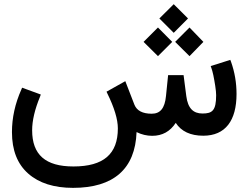

<svg xmlns="http://www.w3.org/2000/svg" viewBox="-20 -660 1207 933"><path d="M834 -63C860.8 -21.5 905.8 -0.5 967.8 -0.5C1075.7 -0.5 1129.4 -74.7 1129.4 -203.1C1129.4 -257.3 1120.6 -309.6 1102.5 -360.4L1099.1 -369.1L1003.9 -338.9L1007.3 -329.1C1009.8 -322.3 1013.2 -311 1016.6 -294.9C1020 -278.8 1022.9 -261.7 1025.9 -242.7C1028.8 -223.6 1030.3 -208.5 1030.3 -197.3C1030.3 -122.1 1011.2 -108.4 963.9 -108.4C919.9 -108.4 893.1 -132.8 885.3 -192.9L872.1 -294.9H796.9L786.6 -193.4C780.8 -133.3 758.3 -107.4 717.3 -107.4C672.9 -107.4 645 -122.1 633.3 -150.9L588.9 -265.6L497.6 -214.4L501.5 -206.1C535.6 -136.7 552.7 -80.1 552.7 -36.1C552.7 88.4 483.4 148.9 336.9 148.9C200.7 148.9 136.2 91.8 136.2 -26.9C136.2 -73.7 148.9 -128.4 174.8 -190.9L178.2 -200.7L87.4 -233.9L84 -225.6C53.2 -156.7 38.1 -87.4 38.1 -18.1C38.1 70.3 64.5 137.2 117.2 183.6C169.9 230 242.7 252.9 335 252.9C531.7 252.9 637.2 161.1 643.6 -18.1C668.5 -5.9 693.8 0 719.7 0C768.6 0 806.6 -21 834 -63ZM677.7 -456.5 747.6 -387.2 816.9 -456.5 747.6 -526.4ZM831.1 -456.5 900.9 -387.2 968.3 -456.5 900.9 -526.4ZM754.4 -570.3 824.2 -500.5 893.6 -570.3 824.2 -639.6Z"/></svg>

Font: Samim Medium
Style: Regular
Weight: 500
Foundry: DejaVu fonts team - Redesigned by Saber Rastikerdar
Version: Version 4.0.5